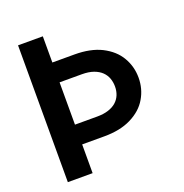

<svg xmlns="http://www.w3.org/2000/svg" viewBox="-130 -843 917 959"><g transform="rotate(-20 328.5 -363.5)"><path d="M200.6 0H68.9V-727.3H200.6V-588.1H318.5Q402.7 -588.1 460.9 -559.3Q521.7 -528.4 550.4 -478.7Q579.5 -429.3 579.5 -370Q579.5 -310.7 550.4 -261.4Q521.7 -211.6 460.9 -181.5Q402.7 -152.7 318.5 -152.7H200.6ZM318.5 -257.8Q353 -257.8 378.4 -266Q403.8 -274.1 420.5 -288.9Q437.1 -303.6 445.5 -324Q453.8 -344.5 453.8 -368.6Q453.8 -391.7 446.4 -412.3Q438.9 -432.9 422.8 -448.5Q406.6 -464.1 380.9 -473.4Q355.1 -482.6 318.5 -482.6H200.6V-257.8Z"/></g></svg>

Font: Linik Sans SemiBold
Style: Regular
Weight: 600
Designer: Fonts by Rasmus Andersson / Changes by Cristiano Sobral with parts from Marc Monis
Foundry: rsms
Version: Version 3.020; ttfautohint (v1.6)